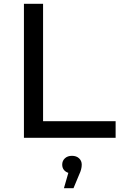

<svg xmlns="http://www.w3.org/2000/svg" viewBox="-20 -720 634 1003"><path d="M105 -700H205V-87H584V0H105ZM407 140Q407 164 394 191L364 263H314L337 183Q322 178 313.5 167Q305 156 305 140Q305 120 319 107Q333 94 356 94Q379 94 393 107Q407 120 407 140Z"/></svg>

Font: CMG Sans Medium
Style: Regular
Weight: 500
Designer: Julieta Ulanovsky
Foundry: Julieta Ulanovsky
Version: Version 7.200